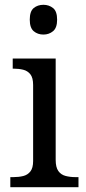

<svg xmlns="http://www.w3.org/2000/svg" viewBox="-20 -780 360 800"><path d="M23 0V-42H36Q58 -42 76.5 -46.5Q95 -51 106.5 -65.5Q118 -80 118 -109V-426Q118 -456 106.5 -470.5Q95 -485 76.5 -489.5Q58 -494 36 -494H33V-536H212V-114Q212 -83 223 -67.5Q234 -52 253 -47Q272 -42 294 -42H307V0ZM161 -636Q137 -636 120.5 -650Q104 -664 104 -698Q104 -733 120.5 -746.5Q137 -760 161 -760Q184 -760 201 -746.5Q218 -733 218 -698Q218 -664 201 -650Q184 -636 161 -636Z"/></svg>

Font: Noto Serif Vithkuqi
Style: Regular
Weight: 400
Version: Version 1.005